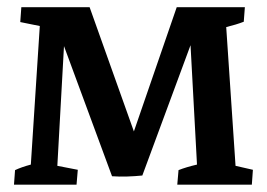

<svg xmlns="http://www.w3.org/2000/svg" viewBox="-20 -503 727 523"><path d="M18.1 0 21 -39.6Q38.6 -47.9 64 -54.7L88.4 -432.1L35.2 -442.9L38.1 -483.4H224.1L344.7 -145L461.4 -483.4H647L644 -443.8Q624 -436 596.2 -429.2L621.6 -51.3L668.9 -40.5L666 0H462.9L466.3 -39.6Q487.3 -47.9 516.6 -54.7L499 -379.9L367.7 -24.9Q348.1 -22.9 326.7 -22.2Q305.2 -21.5 285.2 -22.9L154.3 -377.4L136.2 -51.3L191.9 -40.5L188.5 0Z"/></svg>

Font: Markazi Text SemiBold
Style: Regular
Weight: 600
Designer: Borna Izadpanah (Arabic designer), Fiona Ross (Arabic design director) and Florian Runge (Latin designer)
Foundry: Borna Izadpanah and Florian Runge
Version: Version 1.001; ttfautohint (v1.8.3)